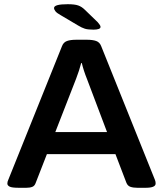

<svg xmlns="http://www.w3.org/2000/svg" viewBox="-20 -891 775 913"><path d="M70 2Q37 2 26 -3.5Q15 -9 15 -18Q15 -27 19 -35L275 -672Q282 -690 298.5 -696Q315 -702 343 -702H393Q421 -702 437.5 -696Q454 -690 461 -672L717 -35Q719 -30 719.5 -26Q720 -22 720 -18Q720 2 672 2H634Q614 2 600.5 -2.5Q587 -7 581 -22L529 -158H203L150 -22Q145 -7 133.5 -2.5Q122 2 105 2ZM342 -517 243 -263H489L393 -517Q386 -534 379.5 -554Q373 -574 369 -591H366Q362 -575 355.5 -555Q349 -535 342 -517ZM424 -750Q398 -750 383.5 -754.5Q369 -759 351 -770L270 -818Q250 -829 243.5 -837.5Q237 -846 237 -853Q237 -871 302 -871Q335 -871 352 -865Q369 -859 384 -844L445 -785Q452 -777 455 -772Q458 -767 458 -763Q458 -750 424 -750Z"/></svg>

Font: Asap Expanded SemiBold
Style: Regular
Weight: 600
Width: 7
Designer: Pablo Cosgaya
Foundry: Omnibus-Type
Version: Version 3.001; ttfautohint (v1.8.4.7-5d5b)